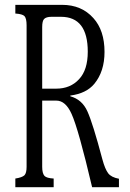

<svg xmlns="http://www.w3.org/2000/svg" viewBox="-20 -780 540 800"><path d="M43.9 -759.8H238.8Q319.8 -759.8 369.1 -704.6Q415.5 -653.3 415.5 -563.5Q415.5 -482.4 373 -430.7Q339.8 -390.6 272.9 -381.8V-378.9Q322.3 -365.2 344.2 -315.9Q366.7 -266.6 406.7 -115.7Q417.5 -75.7 430.7 -58.1Q443.8 -41 475.6 -35.2V0H363.8Q307.1 -241.7 278.3 -305.2Q253.4 -360.8 214.8 -360.8H155.8V-85Q155.8 -57.6 165.5 -46.9Q174.8 -37.6 203.6 -36.1V0H43.9V-36.1Q72.3 -40.5 82 -49.8Q90.8 -59.1 90.8 -85V-674.8Q90.8 -703.1 82 -712.9Q73.2 -721.7 43.9 -723.6ZM155.8 -410.6H213.9Q273.4 -410.6 309.6 -450.2Q345.7 -488.8 345.7 -564.5Q345.7 -710 233.9 -710H194.8Q172.4 -710 163.6 -700.7Q155.8 -692.4 155.8 -667Z"/></svg>

Font: BIZ UDMincho
Style: Regular
Weight: 400
Monospace: yes
Designer: TypeBank Co., Ltd.
Foundry: Morisawa Inc.
Version: Version 1.06